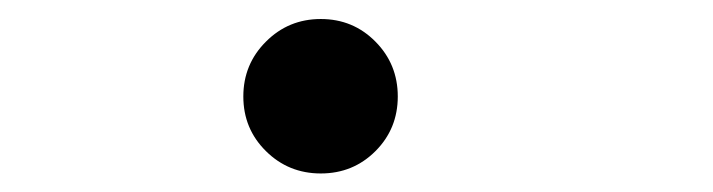

<svg xmlns="http://www.w3.org/2000/svg" viewBox="-20 -430 750 202"><path d="M317.5 -247.5Q283.5 -247.5 259.8 -271Q236 -294.5 236 -328.5Q236 -362.5 259.8 -386.2Q283.5 -410 317.5 -410Q351.5 -410 375 -386.2Q398.5 -362.5 398.5 -328.5Q398.5 -294.5 375 -271Q351.5 -247.5 317.5 -247.5Z"/></svg>

Font: League Mono
Style: Regular
Weight: 400
Width: 6
Designer: Tyler Finck
Foundry: The League of Moveable Type / Tyler Finck
Version: Version 2.300;RELEASE